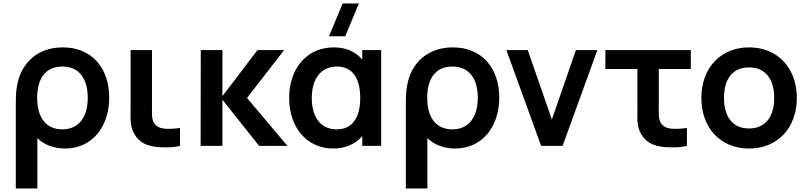

<svg xmlns="http://www.w3.org/2000/svg" viewBox="-20 -822 4550 1082"><path d="M69 -232V240H190.5V-44C225.5 -8 282 15 346.5 15C499 15 595.5 -107.5 595.5 -272C595.5 -434 501.5 -555 334 -555C190 -555 97 -465.5 75.5 -336C69.5 -303 69 -268 69 -232ZM189.5 -270.5C189.5 -375.5 233.5 -447 331 -447C427 -447 474.5 -377.5 474.5 -271C474.5 -166 427 -93 331 -93C236.5 -93 189.5 -163 189.5 -270.5Z M847 4C885.5 10.5 954.5 11 994.5 0V-101C966 -96.5 933 -94.5 906.5 -97C883.5 -99 860.5 -108 847.5 -130C834 -152.5 836.5 -183 836.5 -227.5V-540H716V-220.5C716 -152 711 -109 738.5 -64C767.5 -17 807.5 -2.5 847 4Z M1110.5 0H1233.5V-260L1440 0H1599.5L1372 -270L1581.5 -540H1431L1233.5 -280V-540H1111.5Z M1858.5 15C1926.5 15 1983.5 -11 2021.5 -55V0H2128V-540H2021.5V-486.5C1984.5 -530 1930 -555 1862 -555C1707 -555 1609.5 -434 1609.5 -270C1609.5 -108 1705.5 15 1858.5 15ZM1737 -269.5C1737 -378 1789 -447 1878.5 -447C1970.5 -447 2010 -375.5 2010 -270C2010 -165.5 1970.5 -93 1877 -93C1779.5 -93 1737 -172 1737 -269.5ZM1834 -617.5H1925.5L2002.5 -802.5H1911Z M2267 -232V240H2388.5V-44C2423.5 -8 2480 15 2544.5 15C2697 15 2793.5 -107.5 2793.5 -272C2793.5 -434 2699.5 -555 2532 -555C2388 -555 2295 -465.5 2273.5 -336C2267.5 -303 2267 -268 2267 -232ZM2387.5 -270.5C2387.5 -375.5 2431.5 -447 2529 -447C2625 -447 2672.5 -377.5 2672.5 -271C2672.5 -166 2625 -93 2529 -93C2434.5 -93 2387.5 -163 2387.5 -270.5Z M3029.5 0H3150.5L3346.5 -540H3225.5L3090 -148.5L2954 -540H2833.5Z M3703.5 4C3741.5 10.5 3810.5 11 3851 0V-101C3822 -96.5 3789 -94.5 3762.5 -97C3739.5 -99 3717 -108 3703.5 -130C3690.5 -152.5 3692.5 -183 3692.5 -227.5V-433H3873V-540H3391.5V-433H3572V-220.5C3572 -152 3567 -109 3594.5 -64C3623.5 -17 3664 -2.5 3703.5 4Z M4201 15C4362.5 15 4470.5 -101.5 4470.5 -270C4470.5 -437 4364 -555 4201 -555C4041.5 -555 3932.5 -439.5 3932.5 -270C3932.5 -103 4038.5 15 4201 15ZM4060 -270C4060 -372 4104 -442 4201 -442C4295.5 -442 4343 -374.5 4343 -270C4343 -168.5 4296.5 -98 4201 -98C4108 -98 4060 -165 4060 -270Z"/></svg>

Font: Eudonet
Style: Bold
Weight: 700
Designer: Mikhail Sharanda
Foundry: Mikhail Sharanda
Version: Version 4.503;Glyphs 3.1.2 (3151)